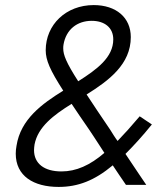

<svg xmlns="http://www.w3.org/2000/svg" viewBox="-20 -728 633 756"><path d="M556 0C542 -21 521 -51 474 -122C506 -154 541 -192 578 -238L530 -270C498 -232 469 -200 443 -173C433 -186 424 -201 414 -217C376 -273 345 -319 321 -356C409 -411 495 -475 495 -582C495 -659 437 -708 349 -708C240 -708 160 -631 160 -530C160 -491 177 -452 229 -371C145 -319 61 -258 45 -154C43 -143 42 -133 42 -123C42 -35 112 8 211 8C287 8 352 -17 424 -77C438 -55 456 -30 476 0ZM341 -646C392 -646 426 -619 426 -573C426 -502 362 -455 288 -408C241 -481 229 -512 229 -537C229 -542 229 -547 230 -552C240 -612 284 -646 341 -646ZM222 -53C154 -53 114 -84 114 -137C114 -144 115 -151 116 -159C129 -228 191 -275 262 -319C281 -290 304 -257 330 -219C345 -197 346 -195 391 -126C334 -77 280 -53 222 -53Z"/></svg>

Font: Arthouse Owned
Style: Italic
Weight: 400
Italic angle: -10°
Designer: Jeremy Tribby
Foundry: Tribby Type
Version: Version 1.000;PS 001.000;hotconv 1.0.88;makeotf.lib2.5.64775